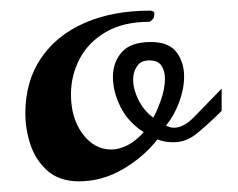

<svg xmlns="http://www.w3.org/2000/svg" viewBox="-20 -734 449 362"><path d="M128.9 -392.1Q92.8 -392.1 70.3 -411.4Q47.9 -430.7 37.8 -460.2Q27.8 -489.7 27.8 -520Q27.8 -580.6 57.1 -624Q86.4 -667.5 139.4 -690.7Q192.4 -713.9 262.2 -713.9Q269.5 -713.9 271 -710Q271 -704.1 270 -700.9Q269 -697.8 262.2 -692.9Q211.9 -692.9 179 -673.3Q146 -653.8 129.9 -622.6Q113.8 -591.3 113.8 -556.2Q113.8 -511.2 135.7 -481.7Q157.7 -452.1 189.9 -452.1Q204.1 -452.1 220 -460Q235.8 -467.8 251 -484.9Q221.7 -503.4 207.3 -532.2Q192.9 -561 192.9 -588.9Q192.9 -616.7 209.7 -635.7Q226.6 -654.8 264.2 -654.8Q297.9 -654.8 312.5 -636Q327.1 -617.2 327.1 -589.8Q327.1 -565.9 317.6 -540.8Q308.1 -515.6 293 -497.1Q296.9 -495.6 300 -494.4Q303.2 -493.2 308.1 -493.2Q326.7 -493.2 346.9 -514.4Q367.2 -535.6 397.9 -566.9V-524.9Q371.6 -499 351.3 -482.4Q331.1 -465.8 307.1 -465.8Q300.3 -465.8 292.7 -466.8Q285.2 -467.8 276.9 -471.2Q251 -438 211.7 -415Q172.4 -392.1 128.9 -392.1ZM269 -512.2Q274.9 -522 283 -544.2Q291 -566.4 291 -585.9Q291 -599.6 284.7 -609.9Q278.3 -620.1 261.2 -620.1Q245.6 -620.1 238.3 -609.1Q231 -598.1 231 -584Q231 -565.9 241 -545.7Q251 -525.4 269 -512.2Z"/></svg>

Font: Norican
Style: Regular
Weight: 400
Designer: Vernon Adams
Foundry: Vernon Adams
Version: Version 1.100; ttfautohint (v1.8.4.7-5d5b);gftools[0.9.33]